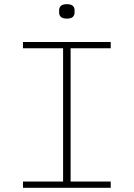

<svg xmlns="http://www.w3.org/2000/svg" viewBox="-20 -899 640 919"><path d="M90 0V-30H282V-668H90V-698H510V-668H318V-30H510V0ZM300 -810Q280 -810 271.5 -818Q263 -826 263 -839V-850Q263 -863 271.5 -871Q280 -879 300 -879Q320 -879 328.5 -871Q337 -863 337 -850V-839Q337 -826 328.5 -818Q320 -810 300 -810Z"/></svg>

Font: IBM Plex Mono ExtraLight
Style: Regular
Weight: 200
Monospace: yes
Designer: Mike Abbink, Paul van der Laan, Pieter van Rosmalen
Foundry: Bold Monday
Version: Version 2.3